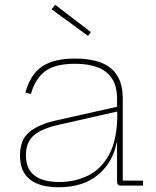

<svg xmlns="http://www.w3.org/2000/svg" viewBox="-20 -780 654 807"><path d="M487 0Q479.5 0 475.8 -4.5Q472 -9 472 -17V-231L474 -241L473 -299L472 -320V-363Q472 -418.5 450 -451Q428 -483.5 388.5 -497.8Q349 -512 296 -512Q212 -512 170 -480.8Q128 -449.5 110 -385L87 -391Q99.5 -439 124.8 -470.8Q150 -502.5 191.8 -518.2Q233.5 -534 296 -534Q358 -534 402.8 -517.5Q447.5 -501 471.8 -463.8Q496 -426.5 496 -364V-21H581V0ZM226 7Q146.5 7 105.2 -26.2Q64 -59.5 64 -127Q64 -192.5 103.5 -225.2Q143 -258 221 -275L480 -333V-313L225 -255Q157.5 -240 123.2 -211.8Q89 -183.5 89 -128Q89 -70.5 124.5 -42.8Q160 -15 229 -15Q296.5 -15 352 -43Q407.5 -71 440.2 -133.5Q473 -196 473 -299L479 -180H470Q454.5 -97.5 392 -45.2Q329.5 7 226 7ZM212 -760 197 -741 350 -629 362 -645Z"/></svg>

Font: Hepta Slab ExtraLight
Style: Regular
Weight: 200
Designer: Michael LaGattuta
Foundry: Michael LaGattuta
Version: Version 1.100